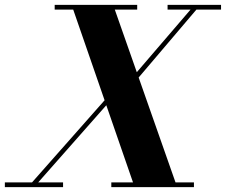

<svg xmlns="http://www.w3.org/2000/svg" viewBox="-72 -770 930 790"><path d="M482 0 222.5 -750H393.5L657 0ZM-52 0V-19.5H187.5V0ZM42.5 0 411 -417H436L68 0ZM386 0V-19.5H726V0ZM153 -730.5V-750H492.5V-730.5ZM408.5 -377 727 -748H751L435.5 -377ZM617.5 -730.5V-750H837.5V-730.5Z"/></svg>

Font: Bodoni Moda
Style: Bold Italic
Weight: 700
Italic angle: -13°
Version: Version 2.004